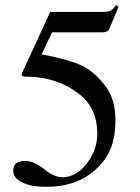

<svg xmlns="http://www.w3.org/2000/svg" viewBox="-20 -708 540 742"><path d="M438 -681 402 -596Q396 -583 375 -583H181L141 -498Q251 -477 300 -452.5Q349 -428 391 -370Q426 -322 426 -243Q426 -171 402.5 -122Q379 -73 328 -35Q260 14 158 14Q101 14 66 -3Q31 -20 31 -48Q31 -86 76 -86Q112 -86 150 -55Q189 -23 221 -23Q273 -23 314.5 -75Q356 -127 356 -192Q356 -288 289 -342Q202 -412 76 -412Q64 -412 64 -420L65 -425L174 -662H381Q398 -662 407.5 -667Q417 -672 429 -688Z"/></svg>

Font: STIX Math
Style: Regular
Weight: 400
Designer: MicroPress Inc., with final additions and corrections provided by Coen Hoffman, Elsevier (retired)
Version: Version 1.1.1